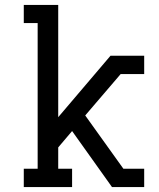

<svg xmlns="http://www.w3.org/2000/svg" viewBox="-20 -755 640 775"><path d="M76 0V-74H132V-662H76V-735H215V-282L426 -530H562V-456H467L324 -289L478 -74H562V0H432L400 -45L271 -226L215 -160V-74H271V0Z"/></svg>

Font: Iosevka Slab Extended
Style: Regular
Weight: 400
Width: 7
Monospace: yes
Designer: Belleve Invis
Foundry: Belleve Invis
Version: Version 11.1.1; ttfautohint (v1.8.3)